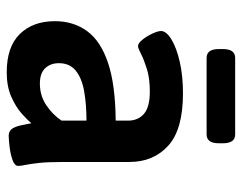

<svg xmlns="http://www.w3.org/2000/svg" viewBox="-96 -634 736 585"><g transform="rotate(90 272.5 -341.0)"><path d="M156 -602Q129 -602 129 -639V-652Q129 -689 156 -689H389Q416 -689 416 -652V-639Q416 -602 389 -602ZM200 7Q122 7 83 -33Q44 -73 44 -140Q44 -196 74 -237.5Q104 -279 170.5 -301.5Q237 -324 347 -325V-363Q347 -393 326.5 -411Q306 -429 258 -429Q218 -429 189.5 -420Q161 -411 143.5 -402Q126 -393 120 -393Q111 -393 100 -407Q89 -421 81.5 -437.5Q74 -454 74 -463Q74 -479 99 -494.5Q124 -510 167 -520Q210 -530 264 -530Q374 -530 423.5 -485Q473 -440 473 -367V-166Q473 -118 476 -91Q479 -64 482 -50Q485 -36 485 -28Q485 -17 466.5 -10.5Q448 -4 425.5 -1.5Q403 1 393 1Q378 1 371 -10.5Q364 -22 361 -38.5Q358 -55 355 -68Q346 -57 326 -39Q306 -21 274.5 -7Q243 7 200 7ZM234 -94Q271 -94 300 -113.5Q329 -133 347 -160V-236Q298 -236 258 -229Q218 -222 195 -203.5Q172 -185 172 -152Q172 -126 187.5 -110Q203 -94 234 -94Z"/></g></svg>

Font: Asap SemiBold
Style: Regular
Weight: 600
Designer: Pablo Cosgaya
Foundry: Omnibus-Type
Version: Version 3.001; ttfautohint (v1.8.3)